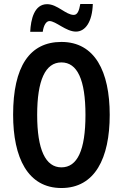

<svg xmlns="http://www.w3.org/2000/svg" viewBox="-20 -936 617 966"><path d="M132 -776H195C200 -812 214 -830 229 -830C261 -830 312 -777 362 -777C409 -777 444 -825 447 -916H384C378 -882 370 -861 351 -861C311 -861 269 -915 217 -915C152 -915 135 -838 132 -776ZM532 -358C532 -577 457 -725 289 -725C129 -725 46 -601 46 -359C46 -142 120 10 289 10C457 10 532 -139 532 -358ZM167 -358C167 -532 208 -622 289 -622C369 -622 410 -535 410 -358C410 -180 369 -94 289 -94C209 -94 167 -183 167 -358Z"/></svg>

Font: Noto Sans Armenian ExtraCondensed SemiBold
Style: Regular
Weight: 600
Width: 2
Designer: Monotype Design Team
Foundry: Monotype Imaging Inc.
Version: Version 2.008